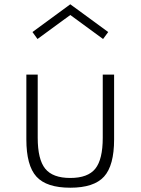

<svg xmlns="http://www.w3.org/2000/svg" viewBox="-20 -860 656 896"><path d="M308 16Q418.5 16 465.5 -35.8Q512.5 -87.5 512.5 -209.5V-512H459.5V-217Q459.5 -116 424.8 -72.8Q390 -29.5 308 -29.5Q226 -29.5 191 -72.8Q156 -116 156 -217V-512H103V-209.5Q103 -87.5 150 -35.8Q197 16 308 16ZM155 -678 308 -790 461 -678 485 -710.5 308 -840 131.5 -710.5Z"/></svg>

Font: Spartan Light
Style: Regular
Weight: 300
Designer: Matt Bailey, Mirko Velimirovic
Foundry: Matt Bailey
Version: Version 1.003; ttfautohint (v1.8.3)